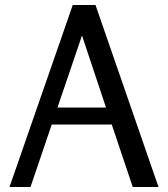

<svg xmlns="http://www.w3.org/2000/svg" viewBox="-20 -748 671 768"><path d="M362 -728 614 0H511L427 -250H187L102 0H18L271 -728ZM308 -606 210 -318H404Z"/></svg>

Font: Rosario Light
Style: Regular
Weight: 300
Designer: Hector Gatti
Foundry: Omnibus Type
Version: Version 1.101; ttfautohint (v1.8.1.43-b0c9)